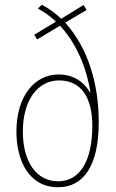

<svg xmlns="http://www.w3.org/2000/svg" viewBox="-20 -777 486 807"><path d="M156 -757 139 -741C165 -727 193 -708 215 -686L124 -631L136 -611L232 -669C301 -596 344 -491 360 -390H357C338 -424 297 -464 226 -464C126 -464 49 -374 49 -224C49 -100 103 10 224 10C333 10 395 -83 395 -263C395 -424 351 -574 254 -682L344 -735L331 -756L237 -698C215 -720 188 -740 156 -757ZM228 -439C325 -439 368 -362 368 -248C368 -104 318 -15 224 -15C131 -15 76 -100 76 -224C76 -355 138 -439 228 -439Z"/></svg>

Font: Noto Sans Malayalam Condensed Thin
Style: Regular
Weight: 100
Width: 3
Designer: Jelle Bosma - Monotype Design Team
Foundry: Monotype Imaging Inc.
Version: Version 2.104